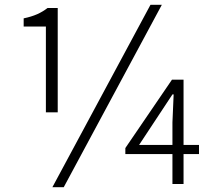

<svg xmlns="http://www.w3.org/2000/svg" viewBox="-20 -762 891 795"><path d="M603 -742 197 13H244L650 -742ZM219 -297V-729H177C150 -708 121 -695 78 -686V-652H170V-297ZM804 -162H740V-432H692L499 -149V-124H694V0H740V-124H804ZM556 -162 694 -371H699L694 -255V-162Z"/></svg>

Font: Spoqa Han Sans Neo Light
Style: Regular
Weight: 300
Designer: [Spoqa Han Sans Neo] Dong-huui Kim ___ Younghwa Kang ___ Yujin Lee ___ [Noto Sans] Ryoko NISHIZUKA ____ (kana & ideograp
Foundry: Spoqa (http://www.spoqa-han-sans.com)
Version: Version 1.100;hotconv 1.0.109;makeotfexe 2.5.65596